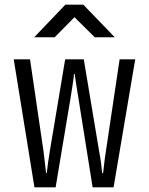

<svg xmlns="http://www.w3.org/2000/svg" viewBox="-20 -805 640 825"><path d="M215 -645 300 -731 387 -645H473L338 -785H261L127 -645ZM219 0 283 -383C289 -420 296 -463 298 -487H301C304 -463 311 -420 317 -383L378 0H468L561 -550H494L435 -155C430 -126 426 -84 423 -61H419C417 -85 412 -125 406 -155L340 -550H260L194 -155C189 -126 183 -84 181 -61H178C175 -84 171 -126 167 -155L109 -550H39L128 0Z"/></svg>

Font: Tekne LDO Light
Style: Regular
Weight: 300
Monospace: yes
Designer: Alessio Laiso, Mario Rullo, Paolo Rosset
Foundry: Alessio Laiso
Version: Version 1.000;hotconv 1.0.109;makeotfexe 2.5.65596